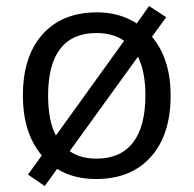

<svg xmlns="http://www.w3.org/2000/svg" viewBox="-20 -586 644 639"><path d="M547.9 -268.1Q547.9 -137.2 481.9 -63.7Q416 9.8 299.8 9.8Q224.6 9.8 169.9 -23.9L128.9 33.2L73.2 -4.9L119.1 -68.8Q56.2 -143.1 56.2 -268.1Q56.2 -398.9 121.6 -471.9Q187 -544.9 303.2 -544.9Q378.4 -544.9 435.1 -507.8L476.1 -565.9L533.2 -528.8L485.8 -463.9Q547.9 -389.6 547.9 -268.1ZM140.1 -268.1Q140.1 -184.6 166 -134.8L393.1 -450.2Q356.4 -476.1 300.8 -476.1Q221.2 -476.1 180.7 -423.8Q140.1 -371.6 140.1 -268.1ZM463.9 -268.1Q463.9 -348.1 439 -397L211.9 -83Q246.6 -58.1 301.8 -58.1Q381.3 -58.1 422.6 -111.6Q463.9 -165 463.9 -268.1Z"/></svg>

Font: Zoram GWebM
Style: Regular
Weight: 400
Foundry: Ascender Corporation
Version: Version 1.000